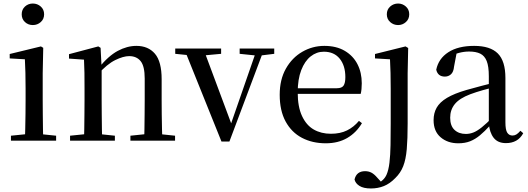

<svg xmlns="http://www.w3.org/2000/svg" viewBox="-20 -797 2993 1088"><path d="M42 0V-28L151 -39H191L298 -28V0ZM121 0Q122 -25 123 -66Q124 -107 124.5 -152Q125 -197 125 -230V-294Q125 -345 124 -384.5Q123 -424 121 -461L35 -466V-491L212 -534L225 -526L222 -382V-230Q222 -197 222.5 -152Q223 -107 223.5 -66Q224 -25 225 0ZM166 -655Q140 -655 121.5 -672Q103 -689 103 -716Q103 -743 121.5 -760Q140 -777 166 -777Q192 -777 211 -760Q230 -743 230 -716Q230 -689 211 -672Q192 -655 166 -655Z M377 0V-28L485 -39H526L631 -28V0ZM456 0Q457 -25 457.5 -66Q458 -107 458.5 -152Q459 -197 459 -230V-295Q459 -346 458.5 -384.5Q458 -423 456 -459L371 -465V-490L537 -534L550 -526L556 -410V-409V-230Q556 -197 556.5 -152Q557 -107 557.5 -66Q558 -25 559 0ZM719 0V-28L825 -39H867L972 -28V0ZM797 0Q798 -25 798.5 -65.5Q799 -106 799.5 -151Q800 -196 800 -230V-352Q800 -422 777 -450.5Q754 -479 712 -479Q679 -479 633 -456.5Q587 -434 535 -376L528 -412H539Q594 -480 647 -508.5Q700 -537 753 -537Q820 -537 858 -492.5Q896 -448 896 -348V-230Q896 -196 896.5 -151Q897 -106 898 -65.5Q899 -25 900 0Z M1235 5 1023 -522H1132L1299 -74H1281L1286 -87L1437 -522H1478L1280 5ZM973 -492V-522H1233V-492L1125 -482H1072ZM1338 -492V-522H1534V-492L1453 -482H1435Z M1826 15Q1750 15 1691 -16Q1632 -47 1598.5 -108.5Q1565 -170 1565 -260Q1565 -346 1600 -408Q1635 -470 1693 -503.5Q1751 -537 1818 -537Q1886 -537 1933.5 -509Q1981 -481 2005.5 -433.5Q2030 -386 2030 -325Q2030 -289 2024 -265H1609V-297H1889Q1917 -297 1927 -312Q1937 -327 1937 -360Q1937 -425 1905 -464.5Q1873 -504 1815 -504Q1774 -504 1740.5 -477.5Q1707 -451 1687 -399.5Q1667 -348 1667 -273Q1667 -192 1691.5 -139.5Q1716 -87 1758 -63Q1800 -39 1855 -39Q1908 -39 1946.5 -58Q1985 -77 2014 -112L2031 -99Q1999 -45 1947.5 -15Q1896 15 1826 15Z M2082 271Q2040 271 2017 256.5Q1994 242 1989 220Q2000 173 2049 173Q2069 173 2085 181.5Q2101 190 2118 210L2150 245V252H2123V243Q2137 234 2149.5 222.5Q2162 211 2170 194Q2182 167 2187 124.5Q2192 82 2193 25Q2194 -32 2194 -99V-293Q2194 -343 2193 -383.5Q2192 -424 2190 -461L2105 -466V-491L2278 -534L2293 -525L2290 -382V-97Q2290 -10 2285 48Q2280 106 2265 144.5Q2250 183 2220 212Q2189 244 2155 257.5Q2121 271 2082 271ZM2236 -655Q2210 -655 2191 -672Q2172 -689 2172 -716Q2172 -743 2191 -760Q2210 -777 2236 -777Q2261 -777 2280 -760Q2299 -743 2299 -716Q2299 -689 2280 -672Q2261 -655 2236 -655Z M2577 15Q2517 15 2477 -19Q2437 -53 2437 -116Q2437 -156 2454.5 -187Q2472 -218 2513 -242.5Q2554 -267 2623 -287Q2664 -299 2711 -311Q2758 -323 2798 -333V-308Q2758 -298 2717.5 -286.5Q2677 -275 2645 -263Q2584 -240 2557.5 -207.5Q2531 -175 2531 -130Q2531 -84 2555.5 -61Q2580 -38 2620 -38Q2641 -38 2662 -46Q2683 -54 2710 -75.5Q2737 -97 2774 -135L2784 -86H2757Q2727 -53 2700 -30.5Q2673 -8 2644 3.5Q2615 15 2577 15ZM2847 14Q2801 14 2777.5 -16Q2754 -46 2750 -98V-101V-365Q2750 -421 2738 -451Q2726 -481 2701.5 -493Q2677 -505 2638 -505Q2610 -505 2581.5 -497.5Q2553 -490 2519 -472L2568 -499L2553 -420Q2550 -389 2535.5 -376Q2521 -363 2501 -363Q2461 -363 2452 -402Q2465 -465 2520.5 -501Q2576 -537 2667 -537Q2758 -537 2801 -494Q2844 -451 2844 -355V-104Q2844 -61 2854.5 -45Q2865 -29 2884 -29Q2896 -29 2906 -35Q2916 -41 2929 -56L2945 -42Q2929 -13 2904.5 0.5Q2880 14 2847 14Z"/></svg>

Font: Noto Serif KR ExtraLight Medium
Style: Regular
Weight: 500
Version: Version 2.002-H1;hotconv 1.1.0;makeotfexe 2.6.0